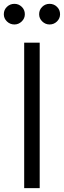

<svg xmlns="http://www.w3.org/2000/svg" viewBox="-27 -970 330 990"><path d="M47.4 -843.8Q24.9 -843.8 8.8 -859.4Q-7.3 -875 -7.3 -896.5Q-7.3 -919.4 8.8 -934.8Q24.9 -950.2 47.4 -950.2Q69.3 -950.2 85.2 -934.8Q101.1 -919.4 101.1 -896.5Q101.1 -875 85 -859.4Q68.8 -843.8 47.4 -843.8ZM228.5 -843.8Q207 -843.8 190.9 -859.4Q174.8 -875 174.8 -896.5Q174.8 -919.4 190.7 -934.8Q206.5 -950.2 228.5 -950.2Q251 -950.2 266.8 -934.8Q282.7 -919.4 282.7 -896.5Q282.7 -875 266.8 -859.4Q251 -843.8 228.5 -843.8ZM97.7 0V-750H177.7V0Z"/></svg>

Font: Now
Style: Regular
Weight: 400
Designer: Alfredo Marco Pradil
Foundry: Alfredo Marco Pradil
Version: Version 1.002;PS 001.002;hotconv 1.0.88;makeotf.lib2.5.64775